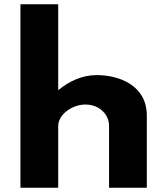

<svg xmlns="http://www.w3.org/2000/svg" viewBox="-20 -880 784 900"><path d="M75.8 0H252.8V-290C252.8 -341 315.7 -390 379.9 -390C448.8 -390 491.2 -341 491.2 -290V0H668.2V-338C668.2 -481 537.2 -528 433.1 -528C365.3 -528 303.6 -499 255.2 -459H252.8V-860H75.8Z"/></svg>

Font: Hussar
Style: BdSuprExt
Weight: 700
Foundry: Cannot Into Space Fonts
Version: Version 2.00